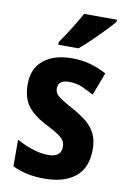

<svg xmlns="http://www.w3.org/2000/svg" viewBox="-87 -819 582 881"><g transform="rotate(10 203.5 -378.0)"><path d="M379 -161Q379 -74 327 -32Q275 10 183 10Q139 10 103.5 2.5Q68 -5 34 -21V-145Q66 -127 105.5 -113.5Q145 -100 182 -100Q213 -100 227.5 -112.5Q242 -125 242 -148Q242 -160 237.5 -171.5Q233 -183 214.5 -197Q196 -211 153 -233Q91 -264 62 -302Q33 -340 33 -405Q33 -477 81.5 -516.5Q130 -556 214 -556Q256 -556 295 -546Q334 -536 375 -514L335 -408Q305 -424 279 -435.5Q253 -447 218 -447Q168 -447 168 -408Q168 -396 173.5 -386Q179 -376 197 -363.5Q215 -351 254 -330Q289 -311 317.5 -289Q346 -267 362.5 -236.5Q379 -206 379 -161ZM385 -756Q370 -738 343.5 -710.5Q317 -683 287.5 -654.5Q258 -626 234 -606H140V-619Q165 -655 189.5 -694Q214 -733 232 -766H385Z"/></g></svg>

Font: Noto Sans Gurmukhi Condensed
Style: Bold
Weight: 700
Width: 3
Designer: Jelle Bosma - Monotype Design Team
Foundry: Monotype Imaging Inc.
Version: Version 2.004; ttfautohint (v1.8.4.7-5d5b)